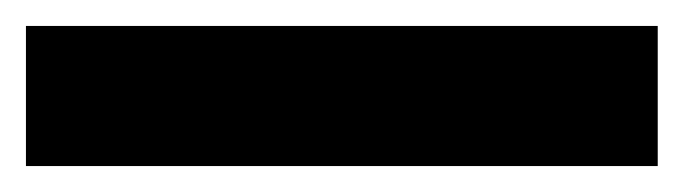

<svg xmlns="http://www.w3.org/2000/svg" viewBox="-22 -888 527 148"><path d="M485 -760V-868H-2V-760Z"/></svg>

Font: Noto Sans Arabic UI XCn XBd
Style: Regular
Weight: 800
Width: 2
Designer: Monotype Design Team, Nadine Chahine and Nizar Qandah
Foundry: Monotype Imaging Inc.
Version: Version 2.010